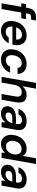

<svg xmlns="http://www.w3.org/2000/svg" viewBox="1600 -2360 772 4013"><g transform="rotate(90 1986.5 -354.0)"><path d="M50 0 148 -559Q158 -617 184 -652.5Q210 -688 249.5 -704Q289 -720 340 -720H409L391 -618H341Q308 -618 291 -604.5Q274 -591 268 -558L170 0ZM49 -412 66 -512H379L361 -412Z M627 12Q557 12 508 -18.5Q459 -49 435.5 -104Q412 -159 420 -232Q426 -295 450.5 -348Q475 -401 515 -441Q555 -481 607.5 -502.5Q660 -524 721 -524Q793 -524 840.5 -494Q888 -464 909 -412Q930 -360 923 -295Q922 -279 919 -261.5Q916 -244 911 -227H504L518 -305H806Q811 -344 799.5 -371Q788 -398 763.5 -412.5Q739 -427 705 -427Q668 -427 634.5 -409.5Q601 -392 577 -357.5Q553 -323 543 -271L538 -242Q530 -195 540.5 -160Q551 -125 577.5 -106Q604 -87 644 -87Q687 -87 716 -104Q745 -121 764 -150H885Q863 -104 825 -67.5Q787 -31 736.5 -9.5Q686 12 627 12Z M1223 12Q1153 12 1102.5 -19Q1052 -50 1028 -105.5Q1004 -161 1012 -233Q1018 -296 1043.5 -349.5Q1069 -403 1110 -442.5Q1151 -482 1203.5 -503Q1256 -524 1317 -524Q1412 -524 1468 -473.5Q1524 -423 1526 -335H1400Q1398 -376 1370 -399Q1342 -422 1299 -422Q1256 -422 1221 -399.5Q1186 -377 1163.5 -336Q1141 -295 1135 -240Q1131 -205 1136.5 -177Q1142 -149 1156 -129.5Q1170 -110 1191.5 -100Q1213 -90 1240 -90Q1270 -90 1295.5 -100.5Q1321 -111 1341.5 -130.5Q1362 -150 1373 -178H1499Q1478 -121 1437 -78Q1396 -35 1341.5 -11.5Q1287 12 1223 12Z M1587 0 1713 -720H1833L1783 -435Q1815 -476 1862 -500Q1909 -524 1963 -524Q2025 -524 2064 -499.5Q2103 -475 2117 -426Q2131 -377 2118 -305L2064 0H1945L1996 -294Q2008 -357 1985 -390Q1962 -423 1907 -423Q1872 -423 1840.5 -406Q1809 -389 1786.5 -357Q1764 -325 1756 -280L1707 0Z M2360 12Q2301 12 2265 -8Q2229 -28 2214 -62Q2199 -96 2203 -136Q2208 -187 2238.5 -224Q2269 -261 2322 -281.5Q2375 -302 2447 -302H2572Q2580 -344 2574.5 -371.5Q2569 -399 2548.5 -412.5Q2528 -426 2490 -426Q2450 -426 2419 -408Q2388 -390 2375 -354H2257Q2272 -407 2308.5 -445Q2345 -483 2396.5 -503.5Q2448 -524 2507 -524Q2578 -524 2624 -500Q2670 -476 2688.5 -430.5Q2707 -385 2696 -321L2639 0H2535L2538 -80Q2524 -61 2506 -44Q2488 -27 2465.5 -14.5Q2443 -2 2416.5 5Q2390 12 2360 12ZM2402 -83Q2430 -83 2455 -94Q2480 -105 2500.5 -124Q2521 -143 2534.5 -168Q2548 -193 2554 -221L2555 -225H2446Q2411 -225 2386 -215.5Q2361 -206 2347.5 -188.5Q2334 -171 2332 -148Q2329 -117 2348 -100Q2367 -83 2402 -83Z M2992 12Q2926 12 2880.5 -20.5Q2835 -53 2814 -109Q2793 -165 2801 -236Q2807 -299 2831 -351.5Q2855 -404 2893.5 -443Q2932 -482 2981 -503Q3030 -524 3086 -524Q3145 -524 3182.5 -502.5Q3220 -481 3239 -443L3288 -720H3408L3281 0H3173V-74Q3155 -51 3129.5 -31.5Q3104 -12 3069.5 0Q3035 12 2992 12ZM3039 -92Q3084 -92 3120.5 -115.5Q3157 -139 3180.5 -179.5Q3204 -220 3209 -272Q3214 -317 3201.5 -350.5Q3189 -384 3161.5 -402Q3134 -420 3094 -420Q3050 -420 3013.5 -398Q2977 -376 2953.5 -336.5Q2930 -297 2924 -245Q2920 -200 2932.5 -165.5Q2945 -131 2972.5 -111.5Q3000 -92 3039 -92Z M3581 12Q3522 12 3486 -8Q3450 -28 3435 -62Q3420 -96 3424 -136Q3429 -187 3459.5 -224Q3490 -261 3543 -281.5Q3596 -302 3668 -302H3793Q3801 -344 3795.5 -371.5Q3790 -399 3769.5 -412.5Q3749 -426 3711 -426Q3671 -426 3640 -408Q3609 -390 3596 -354H3478Q3493 -407 3529.5 -445Q3566 -483 3617.5 -503.5Q3669 -524 3728 -524Q3799 -524 3845 -500Q3891 -476 3909.5 -430.5Q3928 -385 3917 -321L3860 0H3756L3759 -80Q3745 -61 3727 -44Q3709 -27 3686.5 -14.5Q3664 -2 3637.5 5Q3611 12 3581 12ZM3623 -83Q3651 -83 3676 -94Q3701 -105 3721.5 -124Q3742 -143 3755.5 -168Q3769 -193 3775 -221L3776 -225H3667Q3632 -225 3607 -215.5Q3582 -206 3568.5 -188.5Q3555 -171 3553 -148Q3550 -117 3569 -100Q3588 -83 3623 -83Z"/></g></svg>

Font: DM Sans 12pt SemiBold
Style: Italic
Weight: 600
Italic angle: -10°
Version: Version 4.004;gftools[0.9.30]